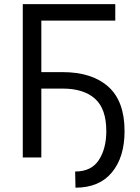

<svg xmlns="http://www.w3.org/2000/svg" viewBox="-20 -747 662 911"><path d="M176.1 0H88.1V-727.3H527V-649.1H176.1V-404.8H277Q416.5 -404.8 493.8 -335.8Q571 -266.7 571 -125Q571 -1.4 511 71Q451 143.5 338.1 143.5L336.6 66.8Q413.4 66.8 448.9 12.4Q484.4 -41.9 484.4 -125Q484.4 -230.5 430.8 -278.6Q377.1 -326.7 277 -326.7H176.1Z"/></svg>

Font: Linik Sans
Style: Regular
Weight: 400
Designer: Rasmus Andersson (font), Marc Monis (original base), Kil Hyung-jin (Pretendard portions), Cristiano Sobral (main changes
Foundry: rsms
Version: Version 3.018;May 31, 2022;FontCreator 14.0.0.2814 64-bit; t